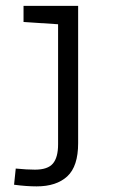

<svg xmlns="http://www.w3.org/2000/svg" viewBox="-20 -458 478 673"><path d="M108.4 195.3Q72.3 195.3 29.3 189.5L35.2 132.8Q74.2 136.7 102.5 136.7Q147.5 136.7 165.5 115.2Q183.6 93.8 183.6 47.9V-373L62.5 -380.9V-437.5H253.9V43.9Q253.9 125 215.8 160.2Q177.7 195.3 108.4 195.3Z"/></svg>

Font: Sudo Var
Style: Regular
Weight: 400
Monospace: yes
Designer: Jens Kutilek
Foundry: Jens Kutilek
Version: Version 0.065;FEAKit 1.0